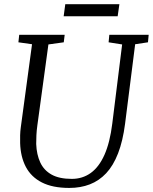

<svg xmlns="http://www.w3.org/2000/svg" viewBox="-20 -914 751 944"><path d="M644.5 -696.5 595 -306Q584 -220.5 560.5 -160Q537 -99.5 502 -62.2Q467 -25 421.5 -7.5Q376 10 320.5 10Q239 10 186.2 -16.8Q133.5 -43.5 107.2 -93.2Q81 -143 79 -210.5Q78.5 -229 79 -249Q79.5 -269 82.5 -290L137.5 -696.5L70.5 -706L74.5 -743H298L293.5 -706L218 -695.5L163.5 -296.5Q160 -271 159 -249Q158 -227 158 -206Q160 -154 178 -115.2Q196 -76.5 233.8 -55.5Q271.5 -34.5 333 -34.5Q386 -34.5 426.5 -63.8Q467 -93 493.8 -153.2Q520.5 -213.5 532 -306L580.5 -695.5L514 -706L517.5 -743H711L707.5 -706ZM301 -893.5H567L558.5 -834H293Z"/></svg>

Font: Merriweather 36pt Light
Style: Italic
Weight: 300
Italic angle: -7.8°
Version: Version 2.101